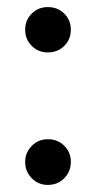

<svg xmlns="http://www.w3.org/2000/svg" viewBox="-20 -510 272 542"><path d="M115 -490Q143 -490 161.5 -471.5Q180 -453 180 -426Q180 -399 161.5 -380.5Q143 -362 115 -362Q88 -362 69.5 -380.5Q51 -399 51 -426Q51 -453 69.5 -471.5Q88 -490 115 -490ZM115 -117Q143 -117 161.5 -98.5Q180 -80 180 -53Q180 -26 161.5 -7Q143 12 115 12Q88 12 69.5 -7Q51 -26 51 -53Q51 -79 69.5 -98Q88 -117 115 -117Z"/></svg>

Font: FiraGO Book
Style: Regular
Weight: 350
Designer: bBox Type
Foundry: bBox Type GmbH
Version: Version 1.001;PS 001.001;hotconv 1.0.88;makeotf.lib2.5.64775